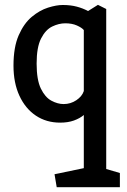

<svg xmlns="http://www.w3.org/2000/svg" viewBox="-20 -507 531 800"><path d="M216.3 273 207.2 219 329.2 193.6V-27.8Q312.7 -13.8 288 -4.9Q263.4 4 230.7 4Q173 4 129.3 -25.3Q85.6 -54.6 60.9 -108.1Q36.2 -161.6 36.2 -233.5Q36.2 -310.6 58 -360.2Q79.8 -409.8 112.6 -437Q145.4 -464.3 180.4 -475.3Q215.4 -486.2 241.3 -486.2Q274.2 -486.2 300 -479.3Q325.8 -472.4 346.8 -461L388.1 -486.8L422.6 -469.5V197.2L479.5 213.8V273ZM245.1 -73.4Q274.2 -73.4 298.1 -89.4Q321.9 -105.4 329.2 -127.6V-381.8Q320.8 -391.7 300.5 -400.8Q280.2 -409.9 252 -409.9Q225.2 -409.9 197.5 -396.5Q169.7 -383 151.2 -346.7Q132.6 -310.4 132.6 -242.1Q132.6 -174.4 150.2 -138Q167.8 -101.7 194 -87.5Q220.3 -73.4 245.1 -73.4Z"/></svg>

Font: Kreon Light
Style: Regular
Weight: 300
Designer: Julia Petretta
Foundry: Julia Petretta and Eli Heuer
Version: Version 2.002